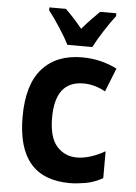

<svg xmlns="http://www.w3.org/2000/svg" viewBox="-55 -808 609 860"><g transform="rotate(5 250.0 -378.0)"><path d="M339 -606Q355 -638 383 -681.5Q411 -725 433 -753V-766H360Q341 -747 323 -728.5Q305 -710 282 -683Q243 -731 206 -766H132V-753Q155 -724 183.5 -680Q212 -636 227 -606ZM439 -25V-146Q402 -125 370.5 -116Q339 -107 313 -107Q258 -107 222.5 -147Q187 -187 187 -275Q187 -440 314 -440Q364 -440 413 -413L455 -519Q382 -556 298 -556Q183 -556 119 -484.5Q55 -413 55 -267Q55 10 291 10Q321 10 360 3.5Q399 -3 439 -25Z"/></g></svg>

Font: Noto Sans Mono UI Condensed
Style: Bold
Weight: 700
Width: 3
Designer: Monotype Design team
Foundry: Monotype Imaging Inc.
Version: 1.000